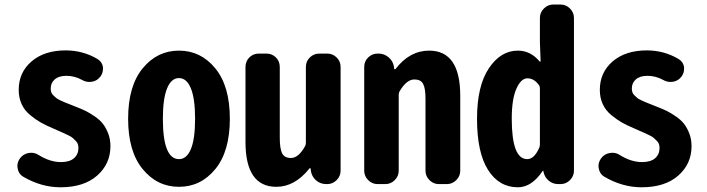

<svg xmlns="http://www.w3.org/2000/svg" viewBox="-20 -792 3040 826"><path d="M240.2 13.7Q157.2 13.7 79.1 -32.2Q59.6 -43.9 55.7 -68.4Q54.7 -73.2 54.7 -77.1Q54.7 -95.7 66.4 -111.3Q80.1 -129.9 103.5 -133.8Q109.4 -134.8 114.3 -134.8Q131.8 -134.8 146.5 -125Q195.3 -94.7 242.2 -94.7Q279.3 -94.7 298.3 -111.3Q317.4 -127.9 317.4 -155.3Q317.4 -164.1 314.9 -171.9Q312.5 -179.7 305.2 -186.5Q297.9 -193.4 293 -198.2Q288.1 -203.1 274.9 -209.5Q261.7 -215.8 255.4 -218.8Q249 -221.7 231 -229.5Q212.9 -237.3 207 -240.2Q176.8 -252.9 155.3 -265.1Q133.8 -277.3 109.9 -296.9Q85.9 -316.4 73.2 -343.8Q60.5 -371.1 60.5 -405.3Q60.5 -480.5 115.7 -527.8Q170.9 -575.2 262.7 -575.2Q336.9 -575.2 399.4 -538.1Q418.9 -526.4 422.9 -503.9Q422.9 -499 422.9 -495.1Q422.9 -477.5 412.1 -462.9Q398.4 -444.3 376 -440.4Q370.1 -439.5 364.3 -439.5Q347.7 -439.5 333 -448.2Q300.8 -465.8 265.6 -465.8Q233.4 -465.8 215.8 -450.7Q198.2 -435.5 198.2 -411.1Q198.2 -402.3 200.7 -395Q203.1 -387.7 209.5 -381.8Q215.8 -376 221.2 -371.1Q226.6 -366.2 238.3 -360.8Q250 -355.5 257.8 -352.1Q265.6 -348.6 281.2 -342.8Q296.9 -336.9 305.7 -333Q331.1 -323.2 348.1 -314.9Q365.2 -306.6 387.2 -291.5Q409.2 -276.4 422.4 -259.8Q435.5 -243.2 445.3 -218.3Q455.1 -193.4 455.1 -163.1Q455.1 -86.9 397.9 -36.6Q340.8 13.7 240.2 13.7Z M906.2 -64.5Q843.8 11.7 750 11.7Q656.2 11.7 593.8 -64.5Q531.2 -140.6 531.2 -281.2Q531.2 -421.9 593.8 -498Q656.2 -574.2 750 -574.2Q843.8 -574.2 906.2 -498Q968.8 -421.9 968.8 -281.2Q968.8 -140.6 906.2 -64.5ZM750 -107.4Q783.2 -107.4 801.3 -150.9Q819.3 -194.3 819.3 -281.2Q819.3 -367.2 801.3 -411.6Q783.2 -456.1 750 -456.1Q716.8 -456.1 698.7 -411.6Q680.7 -367.2 680.7 -281.2Q680.7 -107.4 750 -107.4Z M1168.9 11.7Q1036.1 11.7 1036.1 -181.6V-503.9Q1036.1 -528.3 1052.7 -544.9Q1069.3 -561.5 1093.8 -561.5H1126Q1150.4 -561.5 1167 -544.9Q1183.6 -528.3 1183.6 -503.9V-200.2Q1183.6 -152.3 1193.8 -132.3Q1204.1 -112.3 1231.4 -112.3Q1264.6 -112.3 1293 -164.1Q1295.9 -170.9 1295.9 -178.7V-503.9Q1295.9 -528.3 1313 -544.9Q1330.1 -561.5 1353.5 -561.5H1387.7Q1411.1 -561.5 1428.2 -544.9Q1445.3 -528.3 1445.3 -503.9V-57.6Q1445.3 -34.2 1428.2 -17.1Q1411.1 0 1387.7 0H1383.8Q1358.4 0 1339.8 -16.1Q1321.3 -32.2 1317.4 -56.6L1316.4 -66.4Q1316.4 -68.4 1314 -68.4Q1311.5 -68.4 1310.5 -66.4Q1248 11.7 1168.9 11.7Z M1604.5 0Q1581.1 0 1564 -17.1Q1546.9 -34.2 1546.9 -57.6V-503.9Q1546.9 -528.3 1564 -544.9Q1581.1 -561.5 1604.5 -561.5H1608.4Q1632.8 -561.5 1651.9 -545.4Q1670.9 -529.3 1674.8 -504.9L1675.8 -496.1Q1675.8 -494.1 1677.7 -494.1Q1679.7 -494.1 1681.6 -495.1Q1742.2 -574.2 1826.2 -574.2Q1960 -574.2 1960 -379.9V-57.6Q1960 -34.2 1942.9 -17.1Q1925.8 0 1902.3 0H1868.2Q1844.7 0 1827.6 -17.1Q1810.5 -34.2 1810.5 -57.6V-367.2Q1810.5 -412.1 1800.3 -431.2Q1790 -450.2 1762.7 -450.2Q1728.5 -450.2 1698.2 -397.5Q1695.3 -391.6 1695.3 -383.8V-57.6Q1695.3 -34.2 1678.2 -17.1Q1661.1 0 1637.7 0Z M2208 13.7Q2127 13.7 2079.6 -61Q2032.2 -135.7 2032.2 -281.2Q2032.2 -421.9 2083 -498Q2133.8 -574.2 2208 -574.2Q2262.7 -574.2 2301.8 -527.3Q2302.7 -526.4 2304.2 -526.9Q2305.7 -527.3 2305.7 -529.3L2302.7 -611.3V-714.8Q2302.7 -738.3 2319.8 -755.4Q2336.9 -772.5 2360.4 -772.5H2391.6Q2415 -772.5 2432.1 -755.4Q2449.2 -738.3 2449.2 -714.8V-57.6Q2449.2 -34.2 2432.1 -17.1Q2415 0 2391.6 0H2381.8Q2358.4 0 2340.8 -14.6Q2323.2 -29.3 2318.4 -51.8L2317.4 -56.6Q2317.4 -57.6 2316.4 -57.6Q2315.4 -57.6 2314.5 -56.6Q2267.6 13.7 2208 13.7ZM2248 -107.4Q2278.3 -107.4 2299.8 -156.2Q2302.7 -163.1 2302.7 -169.9V-413.1Q2302.7 -419.9 2298.8 -425.8Q2277.3 -455.1 2249 -455.1Q2221.7 -455.1 2201.7 -410.6Q2181.6 -366.2 2181.6 -281.2Q2181.6 -107.4 2248 -107.4Z M2740.2 13.7Q2657.2 13.7 2579.1 -32.2Q2559.6 -43.9 2555.7 -68.4Q2554.7 -73.2 2554.7 -77.1Q2554.7 -95.7 2566.4 -111.3Q2580.1 -129.9 2603.5 -133.8Q2609.4 -134.8 2614.3 -134.8Q2631.8 -134.8 2646.5 -125Q2695.3 -94.7 2742.2 -94.7Q2779.3 -94.7 2798.3 -111.3Q2817.4 -127.9 2817.4 -155.3Q2817.4 -164.1 2814.9 -171.9Q2812.5 -179.7 2805.2 -186.5Q2797.9 -193.4 2793 -198.2Q2788.1 -203.1 2774.9 -209.5Q2761.7 -215.8 2755.4 -218.8Q2749 -221.7 2731 -229.5Q2712.9 -237.3 2707 -240.2Q2676.8 -252.9 2655.3 -265.1Q2633.8 -277.3 2609.9 -296.9Q2585.9 -316.4 2573.2 -343.8Q2560.5 -371.1 2560.5 -405.3Q2560.5 -480.5 2615.7 -527.8Q2670.9 -575.2 2762.7 -575.2Q2836.9 -575.2 2899.4 -538.1Q2918.9 -526.4 2922.9 -503.9Q2922.9 -499 2922.9 -495.1Q2922.9 -477.5 2912.1 -462.9Q2898.4 -444.3 2876 -440.4Q2870.1 -439.5 2864.3 -439.5Q2847.7 -439.5 2833 -448.2Q2800.8 -465.8 2765.6 -465.8Q2733.4 -465.8 2715.8 -450.7Q2698.2 -435.5 2698.2 -411.1Q2698.2 -402.3 2700.7 -395Q2703.1 -387.7 2709.5 -381.8Q2715.8 -376 2721.2 -371.1Q2726.6 -366.2 2738.3 -360.8Q2750 -355.5 2757.8 -352.1Q2765.6 -348.6 2781.2 -342.8Q2796.9 -336.9 2805.7 -333Q2831.1 -323.2 2848.1 -314.9Q2865.2 -306.6 2887.2 -291.5Q2909.2 -276.4 2922.4 -259.8Q2935.5 -243.2 2945.3 -218.3Q2955.1 -193.4 2955.1 -163.1Q2955.1 -86.9 2897.9 -36.6Q2840.8 13.7 2740.2 13.7Z"/></svg>

Font: Gen Jyuu Gothic Monospace Bold
Style: Bold
Weight: 700
Designer: [Source Han Sans]
Ryoko NISHIZUKA  (kana & ideographs); Paul D. Hunt (Latin, Greek & Cyrillic); Wenlong ZHANG  (bopomofo
Version: Version 1.002.20150607